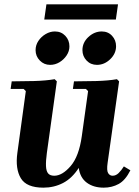

<svg xmlns="http://www.w3.org/2000/svg" viewBox="-20 -855 640 885"><path d="M551 -88 581 -70Q558 -24 527 -7Q496 10 458 10Q411 10 380 -13Q349 -36 343 -81Q312 -33 270.5 -11.5Q229 10 180 10Q102 10 76 -33.5Q50 -77 60 -150L99 -435L89 -445H29L34 -480Q81 -480 136.5 -481.5Q192 -483 232 -490L242 -480L196 -150Q191 -113 192 -89.5Q193 -66 202 -55.5Q211 -45 230 -45Q267 -45 305.5 -89.5Q344 -134 357 -227L386 -435L376 -445H316L321 -480Q368 -480 423.5 -481.5Q479 -483 519 -490L529 -480L476 -104Q471 -69 478.5 -57Q486 -45 499 -45Q514 -45 526.5 -57Q539 -69 551 -88ZM211 -556Q183 -556 163.5 -576Q144 -596 144 -624Q144 -647 157 -666.5Q170 -686 190.5 -698Q211 -710 233 -710Q262 -710 281 -690Q300 -670 300 -641Q300 -619 287 -599.5Q274 -580 254 -568Q234 -556 211 -556ZM427 -556Q398 -556 379 -576Q360 -596 360 -624Q360 -659 387.5 -684.5Q415 -710 449 -710Q478 -710 496.5 -690Q515 -670 515 -642Q515 -608 488 -582Q461 -556 427 -556ZM194 -835H524L514 -765H184Z"/></svg>

Font: Brygada 1918
Style: Bold Italic
Weight: 700
Italic angle: -8°
Designer: Mateusz Machalski | Borys Kosmynka | Przemek Hoffer
Foundry: NIEPODLEGLA 2018
Version: Version 3.006